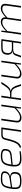

<svg xmlns="http://www.w3.org/2000/svg" viewBox="2060 -2594 546 4706"><g transform="rotate(-90 2333.0 -241.0)"><path d="M305 -494Q353 -494 389 -489Q425 -484 449 -472Q473 -460 482.5 -436.5Q492 -413 484 -376Q479 -351 464.5 -328Q450 -305 423.5 -289Q397 -273 355 -267V-265Q427 -261 452 -223Q477 -185 468 -117Q461 -66 436.5 -38Q412 -10 367 1Q322 12 252 12Q188 12 145.5 2Q103 -8 80.5 -35.5Q58 -63 53.5 -114.5Q49 -166 61 -248Q73 -331 93 -380Q113 -429 142 -453.5Q171 -478 211.5 -486Q252 -494 305 -494ZM304 -460Q257 -460 223.5 -454Q190 -448 166.5 -427.5Q143 -407 127 -363.5Q111 -320 100 -245Q89 -172 91.5 -128Q94 -84 111 -61Q128 -38 161.5 -30Q195 -22 247 -22Q307 -22 344.5 -30.5Q382 -39 401.5 -62Q421 -85 428 -127Q434 -171 422 -200.5Q410 -230 374 -241.5Q338 -253 272 -242L91 -215L95 -246L273 -273Q335 -281 370.5 -294.5Q406 -308 422.5 -328.5Q439 -349 444 -378Q451 -413 440 -430Q429 -447 396 -453.5Q363 -460 304 -460Z M864 -494Q927 -494 968.5 -480.5Q1010 -467 1027 -434.5Q1044 -402 1030 -344Q1021 -303 1002 -278.5Q983 -254 950 -242.5Q917 -231 864 -225L623 -200L628 -232L865 -258Q906 -263 930.5 -271.5Q955 -280 969 -298Q983 -316 991 -347Q1003 -397 989 -420.5Q975 -444 942.5 -451.5Q910 -459 866 -459Q817 -459 781 -451.5Q745 -444 720 -421.5Q695 -399 679 -356.5Q663 -314 652 -244Q638 -155 648.5 -107Q659 -59 697 -41Q735 -23 801 -23Q830 -23 862.5 -25Q895 -27 925 -30Q955 -33 978 -36L982 -8Q962 -2 927 2.5Q892 7 855 9.5Q818 12 790 12Q710 12 666.5 -14.5Q623 -41 610.5 -97.5Q598 -154 611 -247Q623 -323 642.5 -371.5Q662 -420 692.5 -446.5Q723 -473 765 -483.5Q807 -494 864 -494Z M1550 -482 1545 -449H1381Q1345 -449 1325.5 -433Q1306 -417 1298 -379Q1287 -332 1273.5 -280Q1260 -228 1242 -179Q1224 -130 1201 -90Q1187 -66 1167.5 -46.5Q1148 -27 1124 -14Q1100 -1 1071 5L1067 -29Q1102 -42 1126.5 -62.5Q1151 -83 1167 -110Q1185 -139 1199.5 -177Q1214 -215 1225.5 -254.5Q1237 -294 1245.5 -329.5Q1254 -365 1260 -388Q1272 -437 1299 -459.5Q1326 -482 1376 -482ZM1563 -482 1495 0H1455L1523 -482Z M1777 -482 1727 -127Q1719 -73 1739.5 -48.5Q1760 -24 1811 -24Q1863 -24 1916.5 -58.5Q1970 -93 2041 -160L2043 -127Q1976 -58 1915.5 -23Q1855 12 1800 12Q1736 12 1706.5 -22.5Q1677 -57 1686 -121L1737 -482ZM2122 -482 2054 0H2024L2038 -132L2036 -147L2083 -482Z M2676 -481Q2656 -446 2636 -414Q2616 -382 2595.5 -353.5Q2575 -325 2552.5 -303Q2530 -281 2504.5 -267.5Q2479 -254 2449 -252L2447 -250Q2478 -248 2501 -235Q2524 -222 2541.5 -199Q2559 -176 2572.5 -145.5Q2586 -115 2597.5 -78Q2609 -41 2622 0H2580Q2563 -52 2548.5 -95.5Q2534 -139 2515.5 -170.5Q2497 -202 2468.5 -218.5Q2440 -235 2395 -235L2398 -267Q2439 -267 2471.5 -285Q2504 -303 2531 -333.5Q2558 -364 2583 -402Q2608 -440 2633 -483ZM2341 -482 2319 -324Q2315 -304 2311.5 -287.5Q2308 -271 2303 -250Q2303 -232 2302 -214.5Q2301 -197 2298 -178L2273 0H2233L2301 -482ZM2426 -267 2422 -235H2290L2295 -267Z M2855 -482 2805 -127Q2797 -73 2817.5 -48.5Q2838 -24 2889 -24Q2941 -24 2994.5 -58.5Q3048 -93 3119 -160L3121 -127Q3054 -58 2993.5 -23Q2933 12 2878 12Q2814 12 2784.5 -22.5Q2755 -57 2764 -121L2815 -482ZM3200 -482 3132 0H3102L3116 -132L3114 -147L3161 -482Z M3562 -485Q3582 -485 3608.5 -484.5Q3635 -484 3665.5 -482.5Q3696 -481 3726 -478L3712 -447Q3707 -448 3689 -449Q3671 -450 3646 -450.5Q3621 -451 3596 -451Q3571 -451 3551 -451Q3496 -451 3461.5 -443.5Q3427 -436 3409 -413.5Q3391 -391 3385 -343Q3382 -316 3387 -288Q3392 -260 3415.5 -241.5Q3439 -223 3489 -223H3681L3679 -191Q3672 -191 3645.5 -191Q3619 -191 3578.5 -191Q3538 -191 3489 -191Q3443 -191 3411.5 -178.5Q3380 -166 3367 -130L3320 0H3277L3329 -141Q3343 -177 3373 -191Q3403 -205 3429 -207L3430 -210Q3396 -215 3375.5 -236Q3355 -257 3348 -287.5Q3341 -318 3345 -349Q3351 -392 3365.5 -419Q3380 -446 3405.5 -460.5Q3431 -475 3469.5 -480Q3508 -485 3562 -485ZM3727 -478 3659 0H3620L3688 -478Z M3937 -482 3923 -360 3926 -343 3878 0H3838L3906 -482ZM4146 -494Q4211 -494 4239.5 -459.5Q4268 -425 4259 -361L4208 0H4169L4219 -355Q4227 -410 4206.5 -434Q4186 -458 4135 -458Q4105 -458 4073.5 -444Q4042 -430 4005.5 -402.5Q3969 -375 3921 -332V-365Q3985 -425 4039.5 -459.5Q4094 -494 4146 -494ZM4477 -494Q4542 -494 4570.5 -459.5Q4599 -425 4590 -361L4539 0H4499L4549 -355Q4557 -411 4536 -434.5Q4515 -458 4465 -458Q4435 -458 4404 -444Q4373 -430 4336.5 -402.5Q4300 -375 4252 -332V-365Q4316 -426 4370.5 -460Q4425 -494 4477 -494Z"/></g></svg>

Font: Exo 2 ExtraLight
Style: Italic
Weight: 250
Italic angle: -8°
Designer: Natanael Gama
Foundry: Natanael Gama
Version: Version 2.010